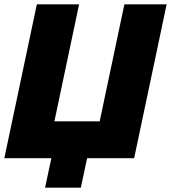

<svg xmlns="http://www.w3.org/2000/svg" viewBox="-22 -730 789 886"><path d="M186 136 215 0H-2L148 -710H343L229 -170H438L552 -710H747L597 0H380L351 136Z"/></svg>

Font: Raleway Black
Style: Italic
Weight: 900
Italic angle: -12°
Designer: Matt McInerney, Pablo Impallari, Rodrigo Fuenzalida
Foundry: Matt McInerney, Pablo Impallari, Rodrigo Fuenzalida
Version: Version 4.101;RELEASE